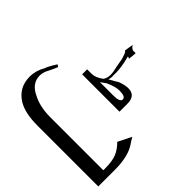

<svg xmlns="http://www.w3.org/2000/svg" viewBox="-152 -933 951 951"><g transform="rotate(45 324.0 -457.5)"><path d="M648.4 -148.4H222.7Q136.7 -148.4 89.8 -175.8Q23.4 -214.8 23.4 -293Q23.4 -335.9 46.9 -375Q50.8 -390.6 78.1 -433.6L89.8 -425.8Q82 -406.2 70.3 -382.8Q54.7 -355.5 54.7 -332Q54.7 -277.3 113.3 -250Q164.1 -222.7 238.3 -222.7H609.4V-234.4Q609.4 -285.2 597.7 -314.5Q585.9 -343.8 558.6 -371.1L593.8 -441.4Q609.4 -414.1 613.3 -410.2Q648.4 -359.4 648.4 -265.6ZM460.9 -484.4H199.2V-519.5H230.5Q257.8 -519.5 289.1 -543Q300.8 -558.6 300.8 -582Q300.8 -601.6 293 -632.8Q289.1 -652.3 285.2 -675.8Q281.2 -691.4 273.4 -710.9L265.6 -718.8Q269.5 -746.1 273.4 -765.6Q277.3 -753.9 293 -746.1Q300.8 -746.1 312.5 -746.1Q312.5 -730.5 308.6 -703.1L300.8 -707H296.9Q312.5 -648.4 312.5 -609.4Q312.5 -597.7 312.5 -578.1Q312.5 -570.3 308.6 -558.6Q343.8 -578.1 355.5 -585.9Q386.7 -597.7 410.2 -597.7Q460.9 -597.7 460.9 -539.1ZM429.7 -539.1Q429.7 -558.6 386.7 -558.6Q359.4 -558.6 316.4 -539.1Q300.8 -527.3 289.1 -519.5H382.8Q429.7 -519.5 429.7 -539.1Z"/></g></svg>

Font: 和音 by 宁静之雨，公众号njzyshare
Style: Regular
Weight: 400
Designer: Steve Matteson
Foundry: Ascender Corporation
Version: Version 6.00;June 8, 2018;FontCreator 11.0.0.2388 32-bit